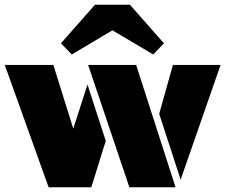

<svg xmlns="http://www.w3.org/2000/svg" viewBox="-27 -794 955 814"><path d="M-6.8 -518.6H199.2L283.7 -248.5L343.8 -435.5L421.4 -196.8L359.9 0.5L359.4 0H179.2ZM346.7 -518.6H550.3L717.3 0H521.5ZM738.8 -32.2 647.9 -311.5 706.1 -518.6H908.2ZM668 -610.4 622.6 -563 449.7 -665.5 277.3 -563 231.4 -610.4 375.5 -773.9H523.9Z"/></svg>

Font: Black Ops One
Style: Regular
Weight: 400
Designer: James Grieshaber
Foundry: James Grieshaber
Version: Version 1.002